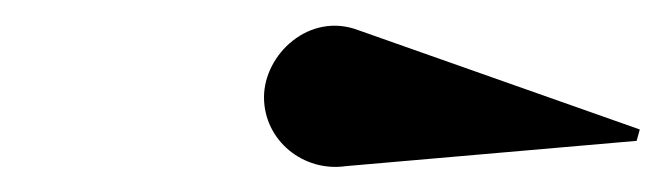

<svg xmlns="http://www.w3.org/2000/svg" viewBox="-20 -832 526 152"><path d="M254 -700.5 484 -720.5 486.5 -729.5 264 -808C225 -823 189 -789 189 -755C189 -721 220 -695.5 254 -700.5Z"/></svg>

Font: Bodoni* 24pt
Style: Bold Italic
Weight: 700
Italic angle: -13°
Version: Version 2.3